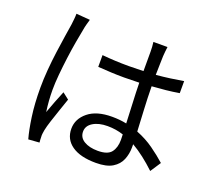

<svg xmlns="http://www.w3.org/2000/svg" viewBox="-134 -943 1267 1153"><g transform="rotate(20 500.0 -367.0)"><path d="M255 -764Q251 -751 245.5 -730.5Q240 -710 238 -696Q231 -661 222 -610Q213 -559 205.5 -501.5Q198 -444 193 -389.5Q188 -335 188 -293Q188 -224 198 -154Q210 -188 226 -229Q242 -270 255 -301L296 -269Q284 -234 269.5 -192Q255 -150 242.5 -111.5Q230 -73 225 -48Q223 -38 221.5 -25Q220 -12 221 -3Q221 4 221.5 14Q222 24 223 32L153 37Q138 -16 126.5 -97Q115 -178 115 -279Q115 -334 120 -394.5Q125 -455 133 -513.5Q141 -572 148.5 -620.5Q156 -669 161 -700Q163 -717 165 -736Q167 -755 167 -771ZM676 -185Q652 -193 626.5 -197Q601 -201 574 -201Q518 -201 482 -179Q446 -157 446 -120Q446 -82 480 -61.5Q514 -41 568 -41Q631 -41 654 -71Q677 -101 677 -150ZM749 -770Q745 -740 743 -710Q742 -690 741.5 -657Q741 -624 740 -589Q786 -593 829.5 -599Q873 -605 913 -612V-535Q872 -528 828.5 -523.5Q785 -519 740 -516Q741 -440 745 -367Q749 -294 752 -231Q813 -207 862 -172Q911 -137 950 -102L906 -35Q869 -70 831 -99.5Q793 -129 755 -151V-130Q755 -89 740 -52Q725 -15 687.5 8Q650 31 582 31Q482 31 428 -7Q374 -45 374 -112Q374 -175 428 -219Q482 -263 580 -263Q630 -263 673 -254Q671 -312 667.5 -381Q664 -450 663 -511L567 -509Q524 -509 483.5 -511Q443 -513 399 -516V-591Q442 -587 483 -585Q524 -583 569 -583L663 -585V-709Q663 -722 662 -739.5Q661 -757 659 -770Z"/></g></svg>

Font: Go Noto Current
Style: Regular
Weight: 400
Designer: Monotype Design Team
Foundry: Monotype Imaging Inc.
Version: Version 2.007; ttfautohint (v1.8) -l 8 -r 50 -G 200 -x 14 -D